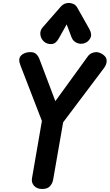

<svg xmlns="http://www.w3.org/2000/svg" viewBox="-20 -1283 746 1306"><path d="M266.5 2.5Q232 2.5 212.2 -18.8Q192.5 -40 197.5 -70L265 -460.5L119.5 -837Q115 -849 113 -857Q111 -865 111 -876Q111 -898.5 133.2 -913.5Q155.5 -928.5 187 -928.5Q209.5 -928.5 223.2 -917.8Q237 -907 247 -884.5L356.5 -595L576.5 -898.5Q586.5 -913 602.5 -920.8Q618.5 -928.5 635.5 -928.5Q648.5 -928.5 664.8 -921.2Q681 -914 693.2 -900.8Q705.5 -887.5 705.5 -868.5Q705.5 -845.5 688.5 -821.5L409.5 -451L341 -58Q336.5 -35.5 320 -16.5Q303.5 2.5 266.5 2.5ZM553 -988.5Q526 -980.5 501.2 -992Q476.5 -1003.5 467 -1028.5L433.5 -1117L379.5 -1021Q359.5 -984.5 329.5 -983.2Q299.5 -982 278 -1001Q257.5 -1020.5 254.5 -1048Q251.5 -1075.5 270 -1096.5L394.5 -1239Q405.5 -1251.5 419.2 -1257.2Q433 -1263 447 -1263Q464 -1263 479.8 -1256Q495.5 -1249 506 -1230.5L587.5 -1086Q608 -1049.5 594.2 -1023.2Q580.5 -997 553 -988.5Z"/></svg>

Font: Edu VIC WA NT Hand
Style: Regular
Weight: 400
Designer: Tina and Corey Anderson, Eben Sorkin, Mirko Velimirovic
Foundry: Google for Education
Version: Version 1.000